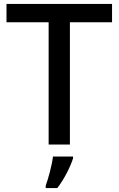

<svg xmlns="http://www.w3.org/2000/svg" viewBox="-20 -734 603 975"><path d="M335 0V-621H549V-714H13V-621H227V0ZM351 70V61H249C244 104 225 174 212 209V221H271C307 175 339 109 351 70Z"/></svg>

Font: Noto Sans Gunjala Gondi Medium
Style: Regular
Weight: 500
Designer: Ek Type
Foundry: Ek Type
Version: Version 1.004